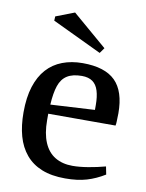

<svg xmlns="http://www.w3.org/2000/svg" viewBox="-83 -773 641 843"><g transform="rotate(10 238.0 -351.5)"><path d="M266 11Q205 11 161.5 -6.5Q118 -24 90 -57.5Q62 -91 49 -137.5Q36 -184 36 -243Q36 -310 51.5 -358.5Q67 -407 95.5 -438.5Q124 -470 164.5 -485.5Q205 -501 255 -501Q354 -501 400.5 -455Q447 -409 447 -311Q447 -304 446.5 -294.5Q446 -285 446 -275.5Q446 -266 444 -256H144V-227Q144 -168 161 -128Q178 -88 210.5 -68.5Q243 -49 288 -49Q319 -49 358 -55.5Q397 -62 434 -72L441 -37Q402 -13 361.5 -1Q321 11 266 11ZM146 -297 343 -308V-330Q343 -367 335 -393Q327 -419 309 -432Q291 -445 261 -445Q220 -445 195.5 -429.5Q171 -414 160 -381.5Q149 -349 146 -297ZM320 -558 99 -663 100 -682 183 -714 337 -582Z"/></g></svg>

Font: Manuale Medium
Style: Regular
Weight: 500
Designer: Eduardo Tunni / Pablo Cosgaya
Foundry: Eduardo Tunni / Pablo Cosgaya
Version: Version 1.002